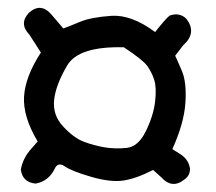

<svg xmlns="http://www.w3.org/2000/svg" viewBox="-20 -587 540 479"><path d="M52 -555Q82 -582 109 -550L138 -516Q152 -521 179.5 -532.5Q207 -544 257.5 -547.5Q308 -551 367 -507Q392 -539 403 -548Q428 -557 445 -540Q472 -505 437 -474L417 -448Q422 -438 434 -409.5Q446 -381 442.5 -330Q439 -279 410 -215L432 -201Q451 -188 454 -166Q454 -149 441 -140Q410 -114 382 -145L362 -163Q319 -141 287 -136.5Q255 -132 207 -146Q159 -160 141.5 -172Q124 -184 116 -165Q101 -135 69 -129Q36 -132 32 -164Q37 -193 59 -217L74 -234Q37 -296 40 -346Q43 -396 82 -456L53 -501Q27 -528 52 -555ZM289 -469Q176 -472 147.5 -423.5Q119 -375 115 -337.5Q111 -300 137.5 -271.5Q164 -243 189 -233.5Q214 -224 240.5 -219.5Q267 -215 296 -218Q325 -221 344 -260Q363 -299 367 -334Q371 -369 364.5 -388.5Q358 -408 347 -423Q336 -438 289 -469Z"/></svg>

Font: Kosefont JP
Style: Regular
Weight: 400
Designer: Nozomi Seto 瀬戸のぞみ
Version: Version 3.00;June 19, 2020